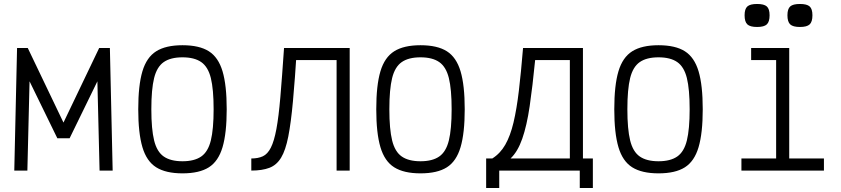

<svg xmlns="http://www.w3.org/2000/svg" viewBox="-20 -860 4240 968"><path d="M52 0 66 -618H120L300 -242L480 -618H534L548 0H482L471 -450L331 -163H269L129 -450L118 0Z M900 14Q816 14 767.5 -16.5Q719 -47 698 -118Q677 -189 677 -309Q677 -430 698 -500.5Q719 -571 767.5 -601.5Q816 -632 900 -632Q985 -632 1033 -601.5Q1081 -571 1102 -500.5Q1123 -430 1123 -309Q1123 -189 1102 -118Q1081 -47 1033 -16.5Q985 14 900 14ZM900 -47Q960 -47 994.5 -71Q1029 -95 1043 -152Q1057 -209 1057 -309Q1057 -410 1043 -466.5Q1029 -523 994.5 -547Q960 -571 900 -571Q840 -571 805.5 -547Q771 -523 757 -466.5Q743 -410 743 -309Q743 -209 757 -152Q771 -95 805.5 -71Q840 -47 900 -47Z M1677 0V-557H1433V-618H1743V0ZM1247 0V-61Q1281 -61 1305 -72Q1329 -83 1345.5 -115.5Q1362 -148 1373.5 -209.5Q1385 -271 1393.5 -371Q1402 -471 1412 -618H1477Q1467 -459 1457 -350Q1447 -241 1433.5 -172Q1420 -103 1397.5 -65.5Q1375 -28 1338.5 -14Q1302 0 1247 0Z M2100 14Q2016 14 1967.5 -16.5Q1919 -47 1898 -118Q1877 -189 1877 -309Q1877 -430 1898 -500.5Q1919 -571 1967.5 -601.5Q2016 -632 2100 -632Q2185 -632 2233 -601.5Q2281 -571 2302 -500.5Q2323 -430 2323 -309Q2323 -189 2302 -118Q2281 -47 2233 -16.5Q2185 14 2100 14ZM2100 -47Q2160 -47 2194.5 -71Q2229 -95 2243 -152Q2257 -209 2257 -309Q2257 -410 2243 -466.5Q2229 -523 2194.5 -547Q2160 -571 2100 -571Q2040 -571 2005.5 -547Q1971 -523 1957 -466.5Q1943 -410 1943 -309Q1943 -209 1957 -152Q1971 -95 2005.5 -71Q2040 -47 2100 -47Z M2462 -61Q2502 -86 2527.5 -130.5Q2553 -175 2569 -242.5Q2585 -310 2596 -403Q2607 -496 2617 -618H2919V-61H2853V-557H2678Q2665 -424 2650.5 -325Q2636 -226 2613 -160.5Q2590 -95 2554 -61ZM2431 88V-61H2969V88H2903V0H2497V88Z M3300 14Q3216 14 3167.5 -16.5Q3119 -47 3098 -118Q3077 -189 3077 -309Q3077 -430 3098 -500.5Q3119 -571 3167.5 -601.5Q3216 -632 3300 -632Q3385 -632 3433 -601.5Q3481 -571 3502 -500.5Q3523 -430 3523 -309Q3523 -189 3502 -118Q3481 -47 3433 -16.5Q3385 14 3300 14ZM3300 -47Q3360 -47 3394.5 -71Q3429 -95 3443 -152Q3457 -209 3457 -309Q3457 -410 3443 -466.5Q3429 -523 3394.5 -547Q3360 -571 3300 -571Q3240 -571 3205.5 -547Q3171 -523 3157 -466.5Q3143 -410 3143 -309Q3143 -209 3157 -152Q3171 -95 3205.5 -71Q3240 -47 3300 -47Z M3893 0V-599L3934 -557H3767V-618H3959V0ZM3718 0V-61H4134V0ZM4013 -724Q3978 -724 3964 -737Q3950 -750 3950 -783Q3950 -815 3964 -827.5Q3978 -840 4013 -840Q4048 -840 4062 -827.5Q4076 -815 4076 -783Q4076 -750 4062 -737Q4048 -724 4013 -724ZM3797 -724Q3762 -724 3748 -737Q3734 -750 3734 -783Q3734 -815 3748 -827.5Q3762 -840 3797 -840Q3832 -840 3846 -827.5Q3860 -815 3860 -783Q3860 -750 3846 -737Q3832 -724 3797 -724Z"/></svg>

Font: Victor Mono Light
Style: Regular
Weight: 300
Monospace: yes
Designer: Rune Bjørnerås
Version: Version 1.561;gftools[0.9.30]